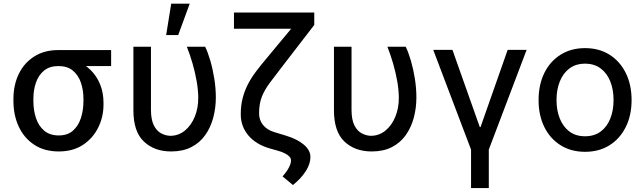

<svg xmlns="http://www.w3.org/2000/svg" viewBox="-20 -794 3413 1019"><path d="M51.3 -258.8V-269.5Q51.3 -342.8 79.6 -401.4Q107.9 -460 161.4 -494.1Q214.8 -528.3 290 -528.3Q305.2 -525.9 317.9 -515.6Q330.6 -505.4 346.7 -492.4Q362.8 -479.5 387.7 -469.7Q430.2 -453.1 462.2 -421.1Q494.1 -389.2 511.7 -345.2Q529.3 -301.3 529.3 -249V-238.3Q529.3 -173.8 501.2 -116.9Q473.1 -60.1 420.2 -25.1Q367.2 9.8 292 9.8Q215.8 9.8 161.9 -25.6Q107.9 -61 79.6 -121.8Q51.3 -182.6 51.3 -258.8ZM157.2 -269.5V-258.8Q157.2 -209 170.9 -167.5Q184.6 -126 214.4 -100.6Q244.1 -75.2 292 -75.2Q338.4 -75.2 367.2 -100.6Q396 -126 409.4 -167.5Q422.9 -209 422.9 -258.8V-269.5Q422.9 -316.4 409.2 -356Q395.5 -395.5 366.5 -419.4Q337.4 -443.4 290 -443.4Q243.2 -443.4 213.9 -419.4Q184.6 -395.5 170.9 -356Q157.2 -316.4 157.2 -269.5ZM569.8 -528.3V-443.4H290V-528.3Z M688 -545.9H781.2V-208.5Q781.7 -158.2 796.4 -128.9Q811 -99.6 834.7 -86.7Q858.4 -73.7 884.8 -73.2Q928.2 -73.7 961.7 -101.3Q995.1 -128.9 1013.9 -175Q1032.7 -221.2 1032.2 -277.3Q1031.7 -318.4 1023.4 -365Q1015.1 -411.6 1001.5 -458.5Q987.8 -505.4 971.7 -545.9H1068.8Q1083.5 -516.1 1096.4 -471.4Q1109.4 -426.8 1117.4 -376Q1125.5 -325.2 1125.5 -277.3Q1125.5 -220.7 1111.6 -168.9Q1097.7 -117.2 1069.1 -76.9Q1040.5 -36.6 995.6 -13.4Q950.7 9.8 888.2 9.8Q798.8 9.8 743.2 -43.2Q687.5 -96.2 688 -210.4ZM861.8 -607.9 888.7 -774.4H986.8L925.8 -607.9Z M1596.7 -727.5H1647.9V-661.6L1479 -442.4Q1440.9 -392.6 1412.8 -355.5Q1384.8 -318.4 1369.9 -281.2Q1355 -244.1 1355 -191.9Q1355 -156.7 1376.2 -130.6Q1397.5 -104.5 1434.6 -93.3L1495.6 -74.7Q1557.6 -56.2 1592.8 -26.1Q1627.9 3.9 1627.4 39.6Q1627.9 74.7 1602.8 114.3Q1577.6 153.8 1534.7 188L1479.5 142.1Q1501.5 117.7 1513.2 95.2Q1524.9 72.8 1524.4 56.2Q1524.9 42 1506.1 28.6Q1487.3 15.1 1454.6 5.9L1411.6 -6.3Q1339.4 -26.9 1298.6 -74.7Q1257.8 -122.6 1257.8 -187.5Q1257.8 -232.9 1267.3 -271Q1276.9 -309.1 1294.4 -344Q1312 -378.9 1337.9 -413.3Q1363.8 -447.8 1396 -485.8ZM1221.7 -727.5H1612.3V-641.6H1221.7Z M1752.4 -545.9H1845.7V-208.5Q1846.2 -158.2 1860.8 -128.9Q1875.5 -99.6 1899.2 -86.7Q1922.9 -73.7 1949.2 -73.2Q1992.7 -73.7 2026.1 -101.3Q2059.6 -128.9 2078.4 -175Q2097.2 -221.2 2096.7 -277.3Q2096.2 -318.4 2087.9 -365Q2079.6 -411.6 2065.9 -458.5Q2052.2 -505.4 2036.1 -545.9H2133.3Q2147.9 -516.1 2160.9 -471.4Q2173.8 -426.8 2181.9 -376Q2189.9 -325.2 2189.9 -277.3Q2189.9 -220.7 2176 -168.9Q2162.1 -117.2 2133.5 -76.9Q2105 -36.6 2060.1 -13.4Q2015.1 9.8 1952.6 9.8Q1863.3 9.8 1807.6 -43.2Q1752 -96.2 1752.4 -210.4Z M2480 204.1V0L2279.3 -529.3H2381.3L2526.4 -119.6H2530.3L2674.3 -529.3H2774.9L2574.2 0V204.1Z M3085 11.7Q3011.2 11.7 2955.6 -22.9Q2899.9 -57.6 2869.1 -119.6Q2838.4 -181.6 2838.4 -262.7Q2838.4 -344.7 2869.1 -407Q2899.9 -469.2 2955.6 -503.9Q3011.2 -538.6 3085 -538.6Q3159.2 -538.6 3214.6 -503.9Q3270 -469.2 3301 -407Q3332 -344.7 3332 -262.7Q3332 -181.6 3301 -119.6Q3270 -57.6 3214.6 -22.9Q3159.2 11.7 3085 11.7ZM3085 -70.8Q3134.3 -70.8 3168 -95.9Q3201.7 -121.1 3219 -164.6Q3236.3 -208 3236.3 -262.7Q3236.3 -318.4 3219 -361.8Q3201.7 -405.3 3168 -430.7Q3134.3 -456.1 3085 -456.1Q3036.1 -456.1 3002.4 -430.9Q2968.8 -405.8 2951.2 -362.1Q2933.6 -318.4 2933.6 -262.7Q2933.6 -207.5 2951.2 -164.3Q2968.8 -121.1 3002.2 -95.9Q3035.6 -70.8 3085 -70.8Z"/></svg>

Font: Inter Cardless Tabular
Style: Regular
Weight: 400
Designer: Rasmus Andersson
Foundry: rsms
Version: Version 4.000;git-4fc901f